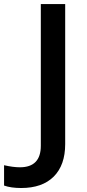

<svg xmlns="http://www.w3.org/2000/svg" viewBox="-113 -734 434 954"><path d="M-92.8 188V86.9Q-47.9 97.2 -14.2 97.2Q89.8 97.2 89.8 -9.8V-713.9H210.9V-18.1Q210.9 86.4 154.1 143.3Q97.2 200.2 -7.8 200.2Q-58.6 200.2 -92.8 188Z"/></svg>

Font: Droid Sans TV
Style: Bold
Weight: 600
Version: Version 1.00